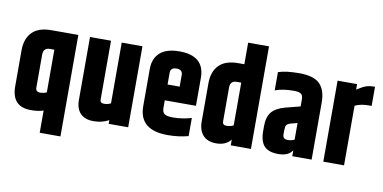

<svg xmlns="http://www.w3.org/2000/svg" viewBox="-81 -988 2745 1377"><g transform="rotate(10 1291.0 -299.0)"><path d="M221 -590H417V149H266V-13Q230 0 175 0Q35 0 35 -149V-411Q35 -495 81 -542.5Q127 -590 221 -590ZM266 -145V-456H233Q186 -456 186 -405V-166Q186 -135 219 -135Q241 -135 266 -145Z M733 -590H884V0H742V-27Q693 0 631 0Q568 0 535 -34Q502 -68 502 -132V-590H655V-162Q655 -136 683 -136Q713 -136 733 -148Z M1109 -351H1197V-437Q1197 -475 1153 -475Q1109 -475 1109 -437ZM964 -168V-439Q964 -515 1011 -557.5Q1058 -600 1153 -600Q1336 -600 1336 -439V-236H1109V-180Q1109 -150 1125.5 -137.5Q1142 -125 1187 -125Q1255 -125 1322 -145V-13Q1252 6 1172 6Q964 6 964 -168Z M1626 -747H1778V0H1631V-42Q1595 4 1525 4Q1462 4 1429 -32Q1396 -68 1396 -132V-411Q1396 -495 1442 -542.5Q1488 -590 1582 -590H1626ZM1627 -145V-456H1594Q1547 -456 1547 -406V-159Q1547 -133 1575 -133Q1607 -133 1627 -145Z M1873 -576Q1928 -595 2026 -595Q2132 -595 2176 -550.5Q2220 -506 2220 -416V0H2079V-43Q2050 2 1977 2Q1906 2 1874 -32.5Q1842 -67 1842 -143V-177Q1842 -244 1871.5 -280Q1901 -316 1967 -334L2076 -362V-417Q2075 -443 2061 -453.5Q2047 -464 2010 -464Q1927 -464 1873 -443ZM2075 -120V-241L2029 -229Q2004 -222 1997 -211Q1990 -200 1990 -171V-143Q1990 -109 2025 -109Q2055 -109 2075 -120Z M2560 -593H2577V-454H2554Q2498 -454 2456 -434V0H2305V-590H2447V-550Q2475 -567 2488.5 -574.5Q2502 -582 2520.5 -587.5Q2539 -593 2560 -593Z"/></g></svg>

Font: Khand Black
Style: Regular
Weight: 900
Designer: Sanchit Sawaria and Jyotish Sonowal (Devanagari), Satya Rajpurohit (Latin)
Foundry: Indian Type Foundry
Version: Version 2.000;PS 1.0;hotconv 1.0.79;makeotf.lib2.5.61930